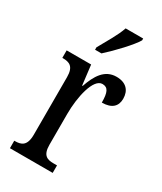

<svg xmlns="http://www.w3.org/2000/svg" viewBox="-193 -838 769 910"><g transform="rotate(30 191.5 -383.0)"><path d="M139 -619V-606H174C222 -649 290 -721 310 -756V-766H214C199 -721 167 -670 139 -619ZM23 0H257V-41H238C204 -41 177 -49 177 -108V-276C177 -370 202 -483 251 -483C282 -483 292 -460 292 -405C347 -405 371 -431 371 -471C371 -516 345 -546 292 -546C227 -546 196 -492 174 -428H171L158 -536H24V-495H27C62 -495 89 -486 89 -427V-113C89 -50 61 -41 26 -41H23Z"/></g></svg>

Font: Noto Serif Tamil ExtraCondensed
Style: Italic
Weight: 400
Width: 2
Italic angle: -12°
Designer: Indian Type Foundry, Tom Grace, and the Monotype Design Team
Foundry: Monotype Imaging Inc.
Version: Version 2.003